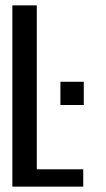

<svg xmlns="http://www.w3.org/2000/svg" viewBox="-20 -695 396 715"><path d="M26 0H290V-64.5H117V-675H26ZM205 -390.5V-304H292V-390.5Z"/></svg>

Font: Anybody Condensed
Style: Regular
Weight: 400
Width: 3
Designer: Tyler Finck
Foundry: Etcetera Type Company
Version: Version 1.113;gftools[0.9.25]